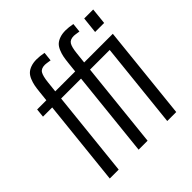

<svg xmlns="http://www.w3.org/2000/svg" viewBox="-203 -947 1108 1108"><g transform="rotate(-45 351.0 -392.5)"><path d="M70.8 0 126 -524.9H50.8L56.2 -578.1H131.3L137.7 -638.2Q140.6 -667.5 144.5 -687Q148.4 -706.5 156.7 -726.6Q165 -746.6 177.5 -758.5Q189.9 -770.5 210.4 -777.8Q231 -785.2 258.8 -785.2Q284.7 -785.2 317.4 -778.8L311.5 -723.6Q277.8 -729 270.5 -729Q239.3 -729 227.8 -710.2Q216.3 -691.4 211.4 -646L204.1 -578.1H366.7L373 -638.2Q376 -667.5 379.9 -687Q383.8 -706.5 392.3 -726.8Q400.9 -747.1 413.3 -758.8Q425.8 -770.5 446.3 -777.8Q466.8 -785.2 494.6 -785.2Q521 -785.2 552.7 -778.8L546.9 -723.6Q513.2 -729 506.3 -729Q475.1 -729 463.6 -710.2Q452.1 -691.4 447.3 -646L439.9 -578.1H673.8L613.3 0H540L595.2 -524.9H434.6L379.4 0H306.2L361.3 -524.9H198.7L143.6 0ZM608.9 -657.7 619.6 -757.3H692.9L682.6 -657.7Z"/></g></svg>

Font: Oswald
Style: Light
Weight: 300
Designer: Vernon Adams
Foundry: Vernon Adams
Version: 3.0; ttfautohint (v0.95.6-bc232) -l 8 -r 50 -G 200 -x 0 -w "